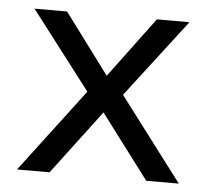

<svg xmlns="http://www.w3.org/2000/svg" viewBox="-41 -514 611 558"><g transform="rotate(5 264.5 -235.0)"><path d="M405 0 264 -187 123 0H28L212 -243L38 -470H133L264 -294L395 -470H490L316 -243L500 0Z"/></g></svg>

Font: Celebes
Style: Regular
Weight: 400
Designer: Anugrah Pasau
Foundry: Lafontype
Version: Version 1.000; ttfautohint (v1.8.4)